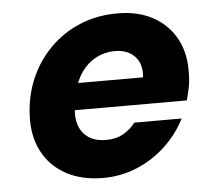

<svg xmlns="http://www.w3.org/2000/svg" viewBox="-44 -563 701 623"><g transform="rotate(-5 307.0 -252.0)"><path d="M268 12Q198 12 147 -16Q96 -44 70 -95Q44 -146 48 -214Q51 -276 74.5 -330.5Q98 -385 139.5 -427Q181 -469 237 -492.5Q293 -516 360 -516Q429 -516 478 -488Q527 -460 552 -411.5Q577 -363 574 -299Q574 -276 569.5 -254.5Q565 -233 560 -215H152L168 -302H425Q428 -332 418 -352.5Q408 -373 388 -384Q368 -395 341 -395Q309 -395 280 -380Q251 -365 230.5 -335Q210 -305 202 -259L197 -229Q191 -195 199.5 -168Q208 -141 230.5 -125.5Q253 -110 288 -110Q321 -110 344.5 -123.5Q368 -137 384 -158H538Q514 -110 473.5 -71.5Q433 -33 380.5 -10.5Q328 12 268 12Z"/></g></svg>

Font: DM Sans Black
Style: Italic
Weight: 900
Italic angle: -10°
Designer: Colophon Foundry, Jonny Pinhorn
Foundry: Colophon Foundry
Version: Version 4.004;gftools[0.9.30]